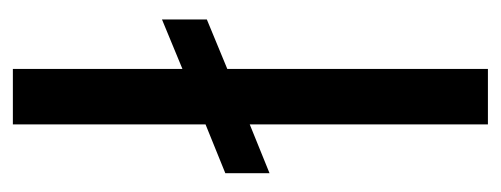

<svg xmlns="http://www.w3.org/2000/svg" viewBox="-254 -506 760 291"><g transform="rotate(-90 125.5 -360.0)"><path d="M83 0V-361L9 -331V-398L83 -428V-720H167V-463L242 -494V-426L167 -395V0Z"/></g></svg>

Font: DM Sans
Style: Regular
Weight: 400
Designer: Colophon Foundry, Jonny Pinhorn
Foundry: Colophon Foundry
Version: Version 4.004; ttfautohint (v1.8.4.7-5d5b)